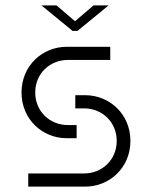

<svg xmlns="http://www.w3.org/2000/svg" viewBox="-20 -694 565 714"><path d="M111 -350C111 -421 166 -471 232 -471H390V-520H228C138 -520 60 -450 60 -350C60 -250 138 -180 228 -180H265V-229H232C166 -229 111 -279 111 -350ZM85 0H297C387 0 465 -70 465 -170C465 -270 387 -340 297 -340H260V-291H293C359 -291 414 -241 414 -170C414 -99 359 -49 293 -49H85ZM134 -674 250 -579H268L384 -674H328L259 -615L190 -674Z"/></svg>

Font: Grotesk 01 Extrafine
Style: Bold
Weight: 400
Designer: Frank Adebiaye, contributions by Jérémy Landes, Ariel Martín Pérez
Foundry: Velvetyne Type Foundry
Version: Version 3.000;Glyphs 3.1.2 (3150)